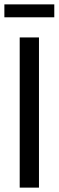

<svg xmlns="http://www.w3.org/2000/svg" viewBox="-22 -857 268 877"><path d="M-2 -778V-837H226V-778ZM68 0V-686H156V0Z"/></svg>

Font: Archivo Condensed
Style: Regular
Weight: 400
Width: 3
Designer: Hector Gatti
Foundry: Omnibus-Type
Version: Version 2.001; ttfautohint (v1.8.3)